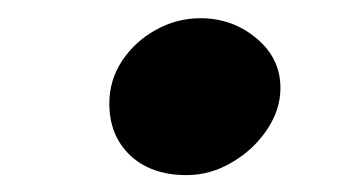

<svg xmlns="http://www.w3.org/2000/svg" viewBox="-20 -416 388 216"><path d="M190 -219Q150 -219 126.5 -241.2Q103 -263.5 103 -299.5Q103 -326.1 117.5 -347.8Q131.9 -369.5 155.5 -382.5Q179 -395.5 205.5 -395.5Q241.4 -395.5 268.4 -373Q295.5 -350.5 295.5 -317Q295.5 -292.5 280.3 -270Q265.2 -247.5 240.9 -233.3Q216.7 -219 190 -219Z"/></svg>

Font: Libre Caslon Text
Style: Italic
Weight: 400
Italic angle: -22.583°
Designer: Pablo Impallari, Rodrigo Fuenzalida, Katja Schimmel
Foundry: Pablo Impallari, Rodrigo Fuenzalida
Version: Version 2.000